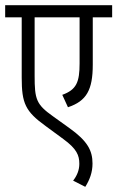

<svg xmlns="http://www.w3.org/2000/svg" viewBox="-20 -642 454 743"><path d="M414 -575V-622H0V-575H64V-342C64 -242 78 -211 157 -154L225 -104C277 -66 287 -41 287 -8C287 16 278 38 263 57L310 81C327 54 338 25 338 -9C338 -59 319 -96 249 -146L185 -192C120 -238 114 -258 114 -349V-575H288V-397C288 -324 276 -295 221 -275L243 -227C315 -251 339 -294 339 -392V-575Z"/></svg>

Font: Noto Sans Devanagari ExtraCondensed Light
Style: Regular
Weight: 300
Width: 2
Designer: Jelle Bosma - Monotype Design Team
Foundry: Monotype Imaging Inc.
Version: Version 2.004